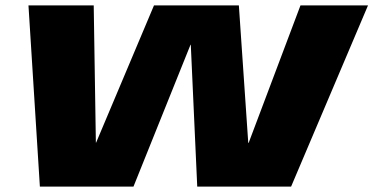

<svg xmlns="http://www.w3.org/2000/svg" viewBox="-20 -695 1390 715"><path d="M128.5 0H477L689.5 -528.5H690.5L714.5 0H1064L1350.5 -675H1099L906 -163H904.5L869.5 -675H553.5L338 -164H337L329 -675H86Z"/></svg>

Font: Anybody Expanded ExtraBold
Style: Italic
Weight: 800
Width: 7
Italic angle: -10°
Version: Version 1.113;gftools[0.9.25]